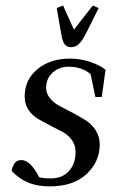

<svg xmlns="http://www.w3.org/2000/svg" viewBox="-20 -663 429 691"><path d="M22 -47.9Q28.8 -86.9 56.2 -86.9Q89.8 -86.9 121.1 -24.9Q138.2 -21 163.1 -21Q204.1 -21 228 -47.4Q252 -73.7 252 -116.2Q252 -140.6 238.3 -159.4Q224.6 -178.2 204.3 -188.7Q184.1 -199.2 160.4 -211.4Q136.7 -223.6 116.5 -235.4Q96.2 -247.1 82.5 -267.8Q68.8 -288.6 68.8 -315.9Q68.8 -376 114.7 -414.1Q160.6 -452.1 231.9 -452.1Q267.1 -452.1 301.8 -441.2Q336.4 -430.2 359.9 -412.1L346.2 -314H323.2L306.2 -396Q274.9 -422.9 227.1 -422.9Q191.9 -422.9 168.9 -401.1Q146 -379.4 146 -347.2Q146 -326.2 160.4 -308.8Q174.8 -291.5 196 -280.8Q217.3 -270 242.4 -256.6Q267.6 -243.2 288.8 -229.7Q310.1 -216.3 324.5 -193.8Q338.9 -171.4 338.9 -143.1Q338.9 -81.1 291.5 -36.6Q244.1 7.8 159.2 7.8Q116.2 7.8 83.3 -5.1Q50.3 -18.1 22 -47.9ZM184.1 -633.8 207 -643.1 246.1 -556.2 314 -643.1 335 -633.8 289.1 -542Q275.4 -515.1 263.4 -504.2Q251.5 -493.2 235.8 -493.2Q220.2 -493.2 212.4 -503.9Q204.6 -514.6 200.2 -542Z"/></svg>

Font: Dihjauti S
Style: Bold Italic
Weight: 700
Italic angle: -9°
Designer: T. Christopher White
Version: Version 3.0.0